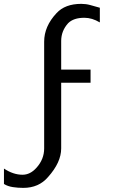

<svg xmlns="http://www.w3.org/2000/svg" viewBox="-20 -750 618 970"><path d="M203.1 0V-539.1Q203.1 -617.2 265.6 -683.6Q308.6 -730.5 390.6 -730.5Q414.1 -730.5 435.5 -724.6Q457 -718.8 484.4 -710.9V-636.7Q464.8 -648.4 445.3 -654.3Q425.8 -660.2 406.2 -660.2Q351.6 -660.2 324.2 -632.8Q289.1 -593.8 289.1 -543V-398.4H437.5V-332H289.1V0Q289.1 70.3 222.7 144.5Q175.8 199.2 97.7 199.2Q70.3 199.2 44.9 195.3Q19.5 191.4 0 179.7V101.6Q23.4 117.2 46.9 125Q70.3 132.8 93.8 132.8Q132.8 132.8 164.1 97.7Q203.1 54.7 203.1 0Z"/></svg>

Font: 和音 by 宁静之雨，公众号njzyshare
Style: Regular
Weight: 400
Designer: Steve Matteson
Foundry: Ascender Corporation
Version: Version 6.00;June 8, 2018;FontCreator 11.0.0.2388 32-bit